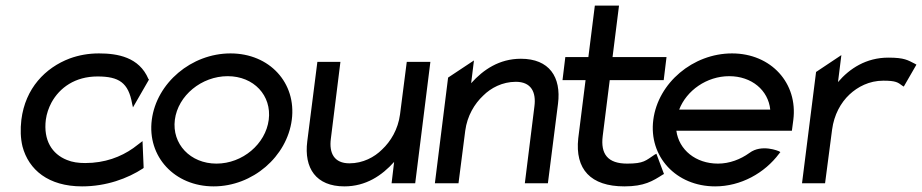

<svg xmlns="http://www.w3.org/2000/svg" viewBox="-20 -652 3280 683"><path d="M453 -270 510 -369 508 -371C475 -449 398 -462 332 -462C295 -462 261 -456 228 -444C141 -411 70 -338 56 -226C52 -192 53 -160 60 -131C82 -48 152 11 272 11C358 11 434 -17 489 -53L491 -55L487 -150L454 -125C410 -94 353 -72 283 -72C259 -72 237 -75 218 -83C165 -104 134 -153 143 -226C146 -248 153 -268 163 -287C192 -340 247 -380 327 -380C403 -380 437 -358 450 -283Z M790 -381C883 -381 947 -312 936 -226C925 -140 843 -70 750 -70C657 -70 591 -140 602 -226C613 -312 697 -381 790 -381ZM740 11C879 11 1001 -95 1018 -226C1035 -357 939 -462 800 -462C661 -462 537 -357 520 -226C503 -95 601 11 740 11Z M1073 -149C1061 -54 1104 11 1205 11C1282 11 1339 -28 1382 -76L1373 0H1457L1511 -432H1427L1403 -245C1396 -192 1370 -149 1339 -120C1312 -93 1271 -71 1223 -71C1169 -71 1150 -107 1157 -159L1191 -432H1109Z M1965 -283C1977 -378 1934 -443 1833 -443C1756 -443 1699 -404 1656 -356L1666 -437L1574 -376L1527 0H1611L1635 -187C1642 -240 1668 -283 1699 -312C1726 -339 1767 -361 1815 -361C1869 -361 1888 -325 1881 -273L1847 0H1929Z M2342 -33 2315 -105 2309 -102C2277 -81 2271 -70 2211 -70C2142 -70 2116 -104 2124 -168L2149 -367H2341L2351 -449H2159L2182 -632H2096L2073 -449H1991L1981 -367H2063L2037 -160C2025 -50 2081 11 2201 11C2272 11 2302 -8 2338 -31Z M2797 -187 2802 -225C2819 -356 2723 -462 2584 -462C2445 -462 2321 -357 2304 -226C2287 -95 2385 11 2524 11C2615 11 2700 -36 2752 -106L2756 -111L2751 -114C2751 -114 2690 -141 2646 -108C2614 -85 2575 -70 2534 -70C2455 -70 2395 -119 2386 -187ZM2396 -262C2422 -330 2494 -381 2574 -381C2654 -381 2713 -331 2720 -262Z M3235 -425C3209 -438 3198 -447 3140 -447C3061 -447 3002 -408 2961 -360L2973 -456L2883 -396L2833 0H2915L2940 -191C2947 -244 2971 -287 3002 -316C3031 -343 3072 -365 3122 -365C3167 -365 3174 -359 3190 -347L3195 -344L3240 -422Z"/></svg>

Font: Charger
Style: BdIt
Weight: 400
Designer: Jasper
Foundry: Cannot Into Space Fonts
Version: Version 0.98